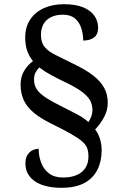

<svg xmlns="http://www.w3.org/2000/svg" viewBox="-20 -780 584 914"><path d="M272 114Q233 114 201.5 106.5Q170 99 147.5 84Q125 69 113 47.5Q101 26 101 -2Q101 -29 112 -44.5Q123 -60 137.5 -66Q152 -72 164 -72Q164 -37 176 -5.5Q188 26 213.5 45.5Q239 65 279 65Q320 65 347 52.5Q374 40 387.5 18Q401 -4 401 -35Q401 -57 395.5 -73.5Q390 -90 372 -106Q354 -122 319 -142Q284 -162 225 -191Q172 -217 139.5 -244.5Q107 -272 92.5 -304.5Q78 -337 78 -377Q78 -415 95 -443Q112 -471 137 -489Q119 -511 109.5 -538Q100 -565 100 -601Q100 -652 124 -687.5Q148 -723 189.5 -741.5Q231 -760 284 -760Q339 -760 375 -745.5Q411 -731 429 -705.5Q447 -680 447 -648Q447 -616 427.5 -601.5Q408 -587 376 -587Q376 -618 367 -646Q358 -674 337 -692Q316 -710 280 -710Q231 -710 203 -685Q175 -660 175 -613Q175 -578 192.5 -556.5Q210 -535 245 -518Q280 -501 330 -476Q387 -449 423 -421Q459 -393 476 -361.5Q493 -330 493 -291Q493 -254 474.5 -220.5Q456 -187 433 -164Q443 -151 449.5 -136Q456 -121 460 -103.5Q464 -86 464 -65Q464 -13 444 27.5Q424 68 382 91Q340 114 272 114ZM401 -199Q409 -211 414.5 -225.5Q420 -240 420 -256Q420 -279 410.5 -299Q401 -319 373.5 -340.5Q346 -362 292 -388Q256 -405 224.5 -422Q193 -439 167 -459Q157 -449 149.5 -435.5Q142 -422 142 -402Q142 -375 155 -355Q168 -335 199.5 -314.5Q231 -294 288 -266Q318 -251 347.5 -235.5Q377 -220 401 -199Z"/></svg>

Font: Noto Serif Hebrew
Style: Regular
Weight: 400
Designer: Monotype Design Team
Foundry: Monotype Imaging Inc.
Version: Version 2.003